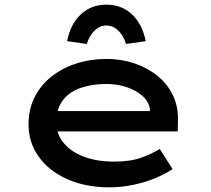

<svg xmlns="http://www.w3.org/2000/svg" viewBox="-20 -791 902 821"><path d="M447 10Q346 10 267.5 -25Q189 -60 145.5 -121Q102 -182 102 -259Q102 -324 128 -375.5Q154 -427 200 -463.5Q246 -500 306.5 -519.5Q367 -539 435 -539Q499 -539 555 -520Q611 -501 653.5 -466.5Q696 -432 719 -384.5Q742 -337 741 -279L740 -229H201L178 -316H637L621 -303V-325Q616 -357 589 -381Q562 -405 521.5 -418.5Q481 -432 435 -432Q375 -432 326 -415.5Q277 -399 249 -362.5Q221 -326 221 -268Q221 -218 252 -180Q283 -142 338.5 -121Q394 -100 468 -100Q539 -100 586 -117.5Q633 -135 663 -154L718 -68Q687 -47 643.5 -29Q600 -11 549.5 -0.5Q499 10 447 10ZM351 -603 267 -615Q281 -687 325 -729Q369 -771 435 -771Q501 -771 545 -729Q589 -687 603 -615L519 -603Q507 -640 485 -661Q463 -682 435 -682Q407 -682 385 -661Q363 -640 351 -603Z"/></svg>

Font: Lexend Tera Medium
Style: Regular
Weight: 500
Designer: Bonnie Shaver-Troup, Thomas Jockin
Foundry: Lexend
Version: Version 1.007